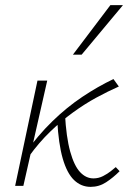

<svg xmlns="http://www.w3.org/2000/svg" viewBox="-20 -724 502 748"><path d="M93 -115 76 -125Q128 -197 184 -251.5Q240 -306 300.5 -346.5Q361 -387 422 -416L443 -387Q400 -368 355 -343.5Q310 -319 264.5 -286Q219 -253 175.5 -211Q132 -169 93 -115ZM39 0 126 -410H164L71 0ZM333 4Q296 4 268.5 -22.5Q241 -49 224.5 -106Q208 -163 203 -255L233 -281Q238 -189 253.5 -133.5Q269 -78 292 -53.5Q315 -29 344 -29Q364 -29 381.5 -38Q399 -47 411.5 -57Q424 -67 431 -73L446 -57Q421 -32 393.5 -14Q366 4 333 4ZM264 -511 410 -704H459L298 -511Z"/></svg>

Font: Ysabeau ExtraLight
Style: Italic
Weight: 250
Italic angle: -12°
Version: Version 2.000;gftools[0.9.27.dev2+g8671c4b]